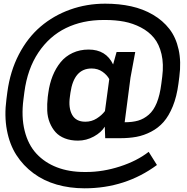

<svg xmlns="http://www.w3.org/2000/svg" viewBox="-20 -813 1021 1046"><path d="M439.9 124H450.2Q540.5 124 633.3 94Q726.1 64 790 14.2L835 85.9Q663.1 212.9 440.9 212.9Q359.4 212.9 288.6 192.4Q217.8 171.9 162.1 130.6Q106.4 89.4 69.3 31.7Q32.2 -25.9 17.6 -104Q2.9 -182.1 15.1 -272.9L20 -311Q35.2 -424.8 82.8 -516.4Q130.4 -607.9 201.2 -668.2Q272 -728.5 362.1 -760.7Q452.1 -793 553.2 -793Q629.4 -793 694.6 -778.6Q759.8 -764.2 813.5 -732.7Q867.2 -701.2 902.8 -655.3Q938.5 -609.4 953.1 -543Q967.8 -476.6 957 -395L952.1 -356.9Q942.9 -286.6 921.4 -233.9Q899.9 -181.2 871.1 -148.4Q842.3 -115.7 803.2 -95.5Q764.2 -75.2 723.6 -67.6Q683.1 -60.1 633.8 -60.1H553.2L550.8 -123Q532.2 -91.8 491.2 -69.3Q450.2 -46.9 404.8 -46.9Q364.7 -46.9 333.5 -59.1Q302.2 -71.3 282.7 -93Q263.2 -114.7 251 -144.8Q238.8 -174.8 237.3 -210.2Q235.8 -245.6 240.2 -285.2L243.2 -307.1Q250 -357.4 266.8 -399.4Q283.7 -441.4 310.1 -473.9Q336.4 -506.3 375.7 -524.7Q415 -543 462.9 -543Q557.6 -543 596.2 -461.9L615.2 -529.8H716.8L690.9 -390.1L659.2 -147Q701.7 -147 732.7 -156Q763.7 -165 790.3 -188Q816.9 -210.9 834 -252.7Q851.1 -294.4 858.9 -356.9L863.8 -395Q872.6 -463.9 859.9 -518.1Q847.2 -572.3 818.8 -606.7Q790.5 -641.1 747.3 -663.6Q704.1 -686 656.7 -695.1Q609.4 -704.1 554.2 -704.1H543.9Q429.7 -704.1 339.4 -660.2Q249 -616.2 189.2 -526.9Q129.4 -437.5 112.8 -311L107.9 -272.9Q95.2 -176.8 114.3 -100.6Q133.3 -24.4 178.7 24.4Q224.1 73.2 290.3 98.6Q356.4 124 439.9 124ZM551.8 -208 575.2 -381.8Q564 -403.8 538.6 -421.9Q513.2 -439.9 479 -439.9Q382.8 -439.9 363.8 -308.1L360.8 -286.1Q352.1 -225.1 373 -187.5Q394 -149.9 444.8 -149.9Q479 -149.9 506.8 -167.5Q534.7 -185.1 551.8 -208Z"/></svg>

Font: Cooper Hewitt
Style: Semibold Italic
Weight: 710
Designer: Village Type and Design LLC
Foundry: Cooper Hewitt Smithsonian Design Museum
Version: 1.000